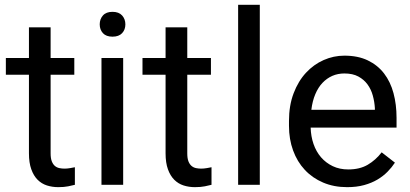

<svg xmlns="http://www.w3.org/2000/svg" viewBox="-20 -770 1708 800"><path d="M190.9 -656.2V-528.3H289.6V-458.5H190.9V-130.9Q190.9 -110.4 195.8 -97.9Q200.7 -85.4 208.7 -78.6Q216.8 -71.8 227.3 -69.6Q237.8 -67.4 249 -67.4Q260.3 -67.4 272.7 -69.6Q285.2 -71.8 292 -73.2V0Q281.2 2.9 264.2 6.3Q247.1 9.8 222.7 9.8Q197.8 9.8 175.5 2.7Q153.3 -4.4 136.7 -21Q120.1 -37.6 110.4 -64.7Q100.6 -91.8 100.6 -131.3V-458.5H4.4V-528.3H100.6V-656.2Z M493.2 0H402.8V-528.3H493.2ZM395.5 -668.5Q395.5 -690.4 408.9 -705.6Q422.4 -720.7 448.7 -720.7Q475.1 -720.7 488.8 -705.6Q502.4 -690.4 502.4 -668.5Q502.4 -646.5 488.8 -631.8Q475.1 -617.2 448.7 -617.2Q422.4 -617.2 408.9 -631.8Q395.5 -646.5 395.5 -668.5Z M760.3 -656.2V-528.3H858.9V-458.5H760.3V-130.9Q760.3 -110.4 765.1 -97.9Q770 -85.4 778.1 -78.6Q786.1 -71.8 796.6 -69.6Q807.1 -67.4 818.4 -67.4Q829.6 -67.4 842 -69.6Q854.5 -71.8 861.3 -73.2V0Q850.6 2.9 833.5 6.3Q816.4 9.8 792 9.8Q767.1 9.8 744.9 2.7Q722.7 -4.4 706.1 -21Q689.5 -37.6 679.7 -64.7Q669.9 -91.8 669.9 -131.3V-458.5H573.7V-528.3H669.9V-656.2Z M1062.5 0H972.2V-750H1062.5Z M1426.3 9.8Q1371.1 9.8 1326.4 -9.3Q1281.7 -28.3 1250 -62.3Q1218.3 -96.2 1201.2 -143.1Q1184.1 -189.9 1184.1 -245.6V-266.1Q1184.1 -330.6 1203.4 -381.3Q1222.7 -432.1 1254.9 -466.8Q1287.1 -501.5 1328.6 -519.8Q1370.1 -538.1 1415 -538.1Q1471.7 -538.1 1512.7 -518.3Q1553.7 -498.5 1580.3 -463.9Q1606.9 -429.2 1619.6 -381.8Q1632.3 -334.5 1632.3 -278.8V-238.3H1274.4Q1275.4 -201.7 1286.4 -169.9Q1297.4 -138.2 1317.6 -114.7Q1337.9 -91.3 1366.5 -77.6Q1395 -64 1431.2 -64Q1479 -64 1512.2 -83.5Q1545.4 -103 1570.3 -135.3L1625.5 -92.3Q1612.8 -72.8 1594.7 -54.4Q1576.7 -36.1 1552.5 -21.7Q1528.3 -7.3 1497.1 1.2Q1465.8 9.8 1426.3 9.8ZM1415 -463.9Q1387.7 -463.9 1364.7 -453.9Q1341.8 -443.8 1323.7 -424.8Q1305.7 -405.8 1293.7 -377.4Q1281.7 -349.1 1277.3 -312.5H1542V-319.3Q1540.5 -345.7 1533.4 -371.6Q1526.4 -397.5 1511.5 -418Q1496.6 -438.5 1473.1 -451.2Q1449.7 -463.9 1415 -463.9Z"/></svg>

Font: Nahid FD
Style: FD
Weight: 400
Foundry: DejaVu fonts team - Redesigned by Saber Rastikerdar
Version: Version 0.3.0